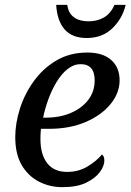

<svg xmlns="http://www.w3.org/2000/svg" viewBox="-20 -763 539 793"><path d="M238 10Q185 10 140.5 -13Q96 -36 69.5 -81.5Q43 -127 43 -197Q43 -253 62 -313.5Q81 -374 119 -427Q157 -480 212.5 -513Q268 -546 341 -546Q404 -546 439 -515.5Q474 -485 474 -431Q474 -379 436.5 -333Q399 -287 333.5 -259Q268 -231 184 -231H149Q148 -220 147.5 -209.5Q147 -199 147 -189Q147 -125 175 -89Q203 -53 257 -53Q305 -53 342.5 -76Q380 -99 401 -125Q411 -118 411 -100Q411 -78 392.5 -52.5Q374 -27 336 -8.5Q298 10 238 10ZM168 -277Q227 -277 272.5 -296.5Q318 -316 344.5 -350.5Q371 -385 371 -431Q371 -498 313 -498Q285 -498 260 -478.5Q235 -459 215 -426.5Q195 -394 180.5 -355Q166 -316 158 -277ZM338 -606Q278 -606 247 -641.5Q216 -677 212 -743H258Q262 -709 285 -692Q308 -675 345 -675Q382 -675 409.5 -691Q437 -707 453 -743H499Q486 -687 444.5 -646.5Q403 -606 338 -606Z"/></svg>

Font: NotoSerif-Italic
Style: Regular
Weight: 400
Italic angle: -12°
Designer: Monotype Design Team
Foundry: Monotype Imaging Inc.
Version: Version 2.007; ttfautohint (v1.8) -l 8 -r 50 -G 200 -x 14 -D